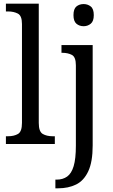

<svg xmlns="http://www.w3.org/2000/svg" viewBox="-20 -780 610 1040"><path d="M433 -638Q410 -638 394 -651.5Q378 -665 378 -698Q378 -732 394 -745Q410 -758 433 -758Q455 -758 471.5 -745Q488 -732 488 -698Q488 -665 471.5 -651.5Q455 -638 433 -638ZM280 240V193H287Q320 193 343.5 176.5Q367 160 379 120Q391 80 391 9V-426Q391 -471 369.5 -482.5Q348 -494 317 -494H313V-536H482V8Q482 97 458 148Q434 199 392 219.5Q350 240 295 240ZM12 0V-42H24Q56 -42 77.5 -54.5Q99 -67 99 -114V-650Q99 -695 76.5 -706.5Q54 -718 24 -718H12V-760H190V-114Q190 -67 211.5 -54.5Q233 -42 265 -42H277V0Z"/></svg>

Font: Noto Serif SemiCondensed
Style: Regular
Weight: 400
Width: 4
Designer: Monotype Design Team
Foundry: Monotype Imaging Inc.
Version: Version 2.013